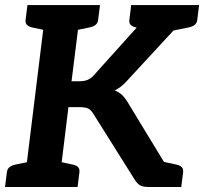

<svg xmlns="http://www.w3.org/2000/svg" viewBox="-26 -744 812 764"><path d="M68.9 0 158 -723.8H296.6L258.7 -420.7H289.6Q308.6 -420.7 322 -426Q335.4 -431.4 345.7 -442.8L572.3 -694.6Q586.6 -711.1 602.1 -717.5Q617.6 -723.8 638.7 -723.8H757.7L479.7 -422.8Q467.6 -409 455.2 -399.5Q442.8 -390.1 430.5 -384Q446.8 -377.8 458.6 -367.1Q470.4 -356.4 481 -338.9L687 0H564.8Q542.2 0 531.1 -6.6Q520 -13.3 511.5 -26.7L343.9 -293.6Q334.7 -307.6 323.7 -312.7Q312.6 -317.7 288.6 -317.7H246.3L207.4 0ZM641.1 -617.8 577.9 -679.8 583.4 -723.8H730.7L669.9 -623.6ZM596.2 0 557.5 -113.8 624.1 -100.2ZM-6 0 1.3 -58.1Q2.9 -71.6 11.4 -78.6Q19.8 -85.6 34.1 -88.8L92.9 -100.8L93.2 0ZM183.6 0 208.7 -100.8 264.6 -88.8Q278.2 -85.6 284.9 -78.6Q291.6 -71.6 290 -58.1L282.7 0ZM182.3 -723.8 156.8 -623.1 100.8 -635.1Q87.7 -638.2 81 -645.2Q74.3 -652.2 75.9 -665.7L83.2 -723.8ZM371.9 -723.8 364.6 -665.7Q363 -652.2 354.5 -645.2Q346 -638.2 331.3 -635.1L272.6 -623.1L272.7 -723.8ZM596.2 0 621.3 -100.8 677.2 -88.8Q690.8 -85.6 697.5 -78.6Q704.2 -71.6 702.6 -58.1L695.3 0ZM766.3 -723.8 759 -665.7Q757.5 -652.2 749 -645.2Q740.5 -638.2 725.8 -635.1L667 -623.1L667.2 -723.8ZM595.2 -723.8 569.7 -623.1 513.7 -635.1Q500.6 -638.2 493.9 -645.2Q487.2 -652.2 488.8 -665.7L496.1 -723.8Z"/></svg>

Font: Aleo
Style: Italic
Weight: 400
Italic angle: -7°
Designer: Alessio Laiso
Foundry: Alessio Laiso
Version: Version 2.001;gftools[0.9.29]